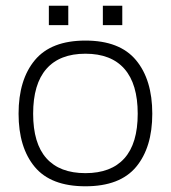

<svg xmlns="http://www.w3.org/2000/svg" viewBox="-20 -637 598 672"><path d="M151 -617H219V-549H151ZM340 -617H408V-549H340ZM45 -239Q45 -358 102 -426.5Q159 -495 279 -495Q399 -495 456 -426.5Q513 -358 513 -239Q513 -121 456.5 -53Q400 15 279 15Q158 15 101.5 -53Q45 -121 45 -239ZM462 -239Q462 -343 415.5 -396Q369 -449 279 -449Q189 -449 142.5 -396Q96 -343 96 -239Q96 -135 142.5 -83Q189 -31 279 -31Q369 -31 415.5 -83Q462 -135 462 -239Z"/></svg>

Font: Pridi ExtraLight
Style: Regular
Weight: 275
Designer: Katatrad Team
Foundry: CadsonDemak
Version: Version 1.001